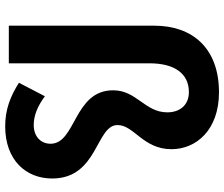

<svg xmlns="http://www.w3.org/2000/svg" viewBox="-82 -768 864 740"><g transform="rotate(90 350.0 -398.0)"><path d="M467 14C598 14 668 -67 668 -167C668 -344 462 -335 462 -419C462 -483 555 -517 555 -627C555 -723 480 -810 336 -810C164 -810 79 -706 79 -561V0H224V-542C224 -638 263 -694 335 -694C385 -694 413 -659 413 -611C413 -524 328 -493 328 -402C328 -250 534 -259 534 -161C534 -124 507 -96 462 -96C426 -96 390 -110 351 -139L299 -39C351 -6 402 14 467 14Z"/></g></svg>

Font: Noto Sans CJK TC
Style: Bold
Weight: 700
Designer: Ryoko NISHIZUKA 西塚涼子 (kana, bopomofo & ideographs); Paul D. Hunt (Latin, Greek & Cyrillic); Sandoll Communications 산돌커뮤니
Foundry: Adobe
Version: Version 2.004;hotconv 1.0.118;makeotfexe 2.5.65603